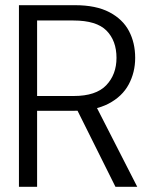

<svg xmlns="http://www.w3.org/2000/svg" viewBox="-20 -720 573 740"><path d="M53 0V-700H269Q350 -700 401.5 -673Q453 -646 477 -600.5Q501 -555 501 -497Q501 -441 476 -394.5Q451 -348 398.5 -320.5Q346 -293 264 -293H123V0ZM425 0 268 -315H348L509 0ZM123 -350H264Q350 -350 389.5 -391.5Q429 -433 429 -497Q429 -563 390.5 -602Q352 -641 263 -641H123Z"/></svg>

Font: DM Sans 36pt Light
Style: Regular
Weight: 300
Designer: Colophon Foundry, Jonny Pinhorn
Foundry: Colophon Foundry
Version: Version 4.004;gftools[0.9.30]